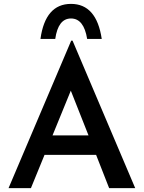

<svg xmlns="http://www.w3.org/2000/svg" viewBox="-20 -967 739 987"><path d="M474 -171H209L139 0H24L346 -758H353L675 0H541ZM435 -271 344 -501 250 -271ZM503 -767H428Q411 -872 345 -872Q279 -872 264 -767H188Q213 -947 345 -947Q476 -947 503 -767Z"/></svg>

Font: Josefin Sans SemiBold
Style: Regular
Weight: 600
Designer: Santiago Orozco
Foundry: Typemade
Version: Version 2.000